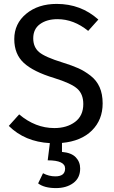

<svg xmlns="http://www.w3.org/2000/svg" viewBox="-20 -721 585 982"><path d="M505 -192Q505 -108 450 -53.5Q395 1 297 10V56Q345 60 367.5 83.5Q390 107 390 141Q390 189 355 215Q320 241 266 241Q207 241 175 217L200 165Q230 181 263 181Q313 181 313 141Q313 99 224 99L235 11Q107 4 25 -77L78 -136Q161 -66 258 -66Q322 -66 364 -97.5Q406 -129 406 -189Q406 -240 375 -267.5Q344 -295 257 -322Q151 -354 102 -399Q53 -444 53 -521Q53 -600 114 -650.5Q175 -701 270 -701Q394 -701 483 -621L431 -563Q357 -623 274 -623Q220 -623 185 -598Q150 -573 150 -525Q150 -480 180 -454.5Q210 -429 301 -401Q349 -386 380.5 -372Q412 -358 443 -334Q474 -310 489.5 -275Q505 -240 505 -192Z"/></svg>

Font: Fira Sans
Style: Regular
Weight: 400
Designer: Carrois Corporate & Edenspiekermann AG
Foundry: Carrois Corporate GbR & Edenspiekermann AG
Version: Version 4.106;PS 004.106;hotconv 1.0.70;makeotf.lib2.5.58329